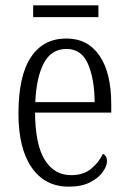

<svg xmlns="http://www.w3.org/2000/svg" viewBox="-20 -688 479 718"><path d="M237 10Q148 10 98.5 -61.5Q49 -133 49 -263Q49 -404 95.5 -474Q142 -544 228 -544Q308 -544 352 -480Q396 -416 396 -298V-267H111Q112 -147 147.5 -90Q183 -33 246 -33Q292 -33 321 -57Q350 -81 365 -113Q371 -110 375.5 -103.5Q380 -97 380 -85Q380 -67 364 -44.5Q348 -22 316.5 -6Q285 10 237 10ZM334 -306Q333 -395 308.5 -450Q284 -505 229 -505Q172 -505 144 -452Q116 -399 112 -306ZM104 -624V-668H348V-624Z"/></svg>

Font: Noto Serif Condensed Light
Style: Regular
Weight: 300
Width: 3
Designer: Monotype Design Team
Foundry: Monotype Imaging Inc.
Version: Version 2.013